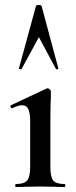

<svg xmlns="http://www.w3.org/2000/svg" viewBox="-20 -750 306 770"><path d="M44 -12Q77 -12 89 -26.5Q101 -41 101 -81V-262Q101 -297 93.5 -312.5Q86 -328 69 -328Q54 -328 29 -316H28Q24 -316 22.5 -321Q21 -326 24 -328L167 -395L171 -396Q175 -396 179.5 -391.5Q184 -387 184 -384V-363Q182 -321 182 -264V-81Q182 -40 193.5 -26Q205 -12 239 -12Q242 -12 242 -6Q242 0 239 0Q213 0 198 -1L141 -2L84 -1Q69 0 44 0Q41 0 41 -6Q41 -12 44 -12ZM214 -475Q214 -473 209.5 -472Q205 -471 204 -474L136 -601L67 -474Q66 -471 60.5 -472.5Q55 -474 56 -476L124 -725Q125 -730 135 -730Q146 -730 147 -725L214 -476Z"/></svg>

Font: Cormorant Garamond SemiBold
Style: Regular
Weight: 600
Designer: Christian Thalmann (Catharsis Fonts)
Version: Version 3.000